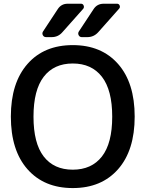

<svg xmlns="http://www.w3.org/2000/svg" viewBox="-20 -1001 764 1010"><path d="M156.2 -387.2Q156.2 -247.1 210 -177.7Q263.7 -108.4 362.8 -108.4Q461.9 -108.4 516.1 -177.7Q570.3 -247.1 570.3 -387.2Q570.3 -527.3 516.1 -597.2Q461.9 -667 362.8 -667Q263.7 -667 210 -597.2Q156.2 -527.3 156.2 -387.2ZM283.2 -952.1Q301.8 -981.4 335.9 -981.4H406.2Q416 -981.4 419.9 -972.2Q423.8 -962.9 418 -955.1L308.6 -832Q286.1 -805.7 252 -805.7H222.7Q210.9 -805.7 205.6 -815.4Q200.2 -825.2 206.1 -835ZM471.7 -952.1Q490.2 -981.4 525.4 -981.4H595.7Q605.5 -981.4 609.4 -972.2Q613.3 -962.9 606.4 -955.1L497.1 -832Q473.6 -805.7 439.5 -805.7H410.2Q399.4 -805.7 394 -815.4Q388.7 -825.2 394.5 -835ZM125 -665Q211.9 -763.7 362.8 -763.7Q513.7 -763.7 601.1 -664.6Q688.5 -565.4 688.5 -387.7Q688.5 -210 601.1 -110.8Q513.7 -11.7 362.8 -11.7Q211.9 -11.7 124.5 -110.8Q37.1 -210 37.1 -387.7Q37.1 -565.4 125 -665Z"/></svg>

Font: Gen Jyuu GothicL Medium
Style: Regular
Weight: 500
Designer: [Source Han Sans]
Ryoko NISHIZUKA  (kana & ideographs); Paul D. Hunt (Latin, Greek & Cyrillic); Wenlong ZHANG  (bopomofo
Version: Version 1.002.20150607